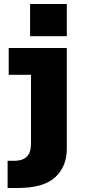

<svg xmlns="http://www.w3.org/2000/svg" viewBox="-20 -740 440 960"><path d="M130.5 -720H314V-559H130.5ZM18 200V64H52.5Q91.5 64 113.2 44.2Q135 24.5 135 -22.5V-366H23.5V-500H314V4.5Q314 92.5 256 146.2Q198 200 67 200Z"/></svg>

Font: Trispace SemiCondensed ExtraBold
Style: Regular
Weight: 800
Width: 4
Designer: Tyler Finck
Foundry: Etcetera Type Company
Version: Version 1.210; ttfautohint (v1.8.3)